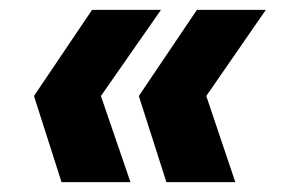

<svg xmlns="http://www.w3.org/2000/svg" viewBox="-20 -490 572 390"><path d="M318 -120 262 -295 380 -470H520L399 -295L458 -120ZM105 -120 49 -295 167 -470H307L185 -295L245 -120Z"/></svg>

Font: DM Sans 16pt Black
Style: Italic
Weight: 900
Italic angle: -10°
Version: Version 4.004;gftools[0.9.30]